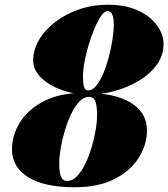

<svg xmlns="http://www.w3.org/2000/svg" viewBox="-20 -780 710 810"><path d="M295 10Q167 10 98.8 -32.5Q30.5 -75 30.5 -150Q30.5 -210 64.8 -264.8Q99 -319.5 166.8 -354Q234.5 -388.5 335 -388.5Q463.5 -388.5 531.8 -346.8Q600 -305 600 -230Q600 -170 565.8 -115Q531.5 -60 463.5 -25Q395.5 10 295 10ZM264.5 -16.5Q285.5 -16.5 304.2 -36Q323 -55.5 338.8 -87Q354.5 -118.5 365.8 -155.8Q377 -193 383.2 -229.5Q389.5 -266 389.5 -294.5Q389.5 -316.5 387 -334Q384.5 -351.5 377 -361.5Q369.5 -371.5 355 -371.5Q334 -371.5 315.2 -352Q296.5 -332.5 281 -300.5Q265.5 -268.5 254 -230.8Q242.5 -193 236.2 -156.2Q230 -119.5 230 -91.5Q230 -69.5 232.5 -52.5Q235 -35.5 242.5 -26Q250 -16.5 264.5 -16.5ZM355 -381Q294.5 -381 240.8 -400.2Q187 -419.5 153.5 -452.2Q120 -485 120 -525Q120 -570 144.8 -612Q169.5 -654 213.2 -687.5Q257 -721 314 -740.5Q371 -760 435 -760Q510.5 -760 563 -735.2Q615.5 -710.5 642.8 -672.5Q670 -634.5 670 -594.5Q670 -546 641.2 -506.5Q612.5 -467 565.5 -439Q518.5 -411 463.2 -396Q408 -381 355 -381ZM352 -398.5Q369.5 -398.5 385.8 -418Q402 -437.5 415.5 -469.5Q429 -501.5 439 -539.2Q449 -577 454.5 -613.8Q460 -650.5 460 -678.5Q460 -685.5 458.8 -698.5Q457.5 -711.5 451.8 -722.5Q446 -733.5 433 -733.5Q421.5 -733.5 407.5 -714Q393.5 -694.5 380 -663Q366.5 -631.5 355 -594.2Q343.5 -557 336.8 -520.5Q330 -484 330 -455.5Q330 -443.5 331.2 -430.2Q332.5 -417 337 -407.8Q341.5 -398.5 352 -398.5Z"/></svg>

Font: Bodoni Moda 9pt Black
Style: Italic
Weight: 900
Italic angle: -13°
Designer: Owen Earl
Foundry: indestructible type
Version: Version 2.004